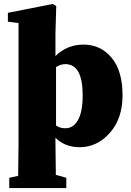

<svg xmlns="http://www.w3.org/2000/svg" viewBox="-20 -731 663 973"><path d="M264 -391V-95Q284 -81 311 -81Q352 -81 375.5 -123Q399 -165 399 -248Q399 -406 311 -406Q287 -406 264 -391ZM261 -561V-447Q320 -505 403 -505Q490 -505 545.5 -438.5Q601 -372 601 -248Q601 -130 536.5 -57.5Q472 15 384 15Q309 15 261 -33V-8Q261 27 263 155L316 170V222H27V170L72 160Q74 26 74 -8V-614L20 -621V-666L248 -711L265 -700Z"/></svg>

Font: TypoPRO Source Serif Pro
Style: Regular
Weight: 900
Designer: Frank Grießhammer
Foundry: Adobe Systems Incorporated
Version: Version 1.017;PS 1.0;hotconv 1.0.79;makeotf.lib2.5.61930